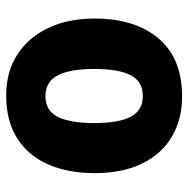

<svg xmlns="http://www.w3.org/2000/svg" viewBox="-14 -585 609 621"><g transform="rotate(90 290.5 -274.5)"><path d="M540 -276Q540 -191 512 -126.5Q484 -62 428 -26Q372 10 289 10Q212 10 156.5 -26Q101 -62 70.5 -126Q40 -190 40 -276Q40 -407 104.5 -483Q169 -559 292 -559Q365 -559 421 -526.5Q477 -494 508.5 -430.5Q540 -367 540 -276ZM203 -275Q203 -197 223.5 -157Q244 -117 291 -117Q338 -117 358 -157Q378 -197 378 -276Q378 -354 357.5 -393Q337 -432 290 -432Q244 -432 223.5 -393Q203 -354 203 -275Z"/></g></svg>

Font: Noto Sans Arabic SemCond ExtBd
Style: Regular
Weight: 800
Width: 4
Designer: Monotype Design Team, Nadine Chahine, Nizar Qandah and Khaled Hosny
Foundry: Monotype Imaging Inc.
Version: Version 2.012; ttfautohint (v1.8.4.7-5d5b)